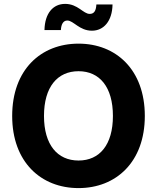

<svg xmlns="http://www.w3.org/2000/svg" viewBox="-20 -963 812 993"><path d="M386.2 9.8C580.1 9.8 729 -125 729 -363.3C729 -602.5 580.1 -737.3 386.2 -737.3C191.4 -737.3 43 -602.5 43 -363.3C43 -125.5 191.4 9.8 386.2 9.8ZM386.2 -132.8C276.9 -132.8 207.5 -214.4 207.5 -363.3C207.5 -513.2 276.9 -594.7 386.2 -594.7C495.1 -594.7 564 -513.2 564 -363.3C564 -213.9 495.1 -132.8 386.2 -132.8ZM455.6 -804.2C515.6 -804.2 560.5 -853 562 -939.9H478.5C476.6 -907.7 467.3 -891.1 443.8 -891.1C410.6 -891.1 382.8 -942.9 316.9 -942.9C254.9 -942.9 211.9 -895 210 -807.6H294.9C296.4 -837.4 307.1 -856.9 328.1 -856.9C360.4 -856.9 390.1 -804.2 455.6 -804.2Z"/></svg>

Font: Raveo
Style: Bold
Weight: 700
Designer: Jakub Foglar, Rasmus Andersson (Inter)
Foundry: Jakubfoglar.com
Version: Version 1.100;Glyphs 3.2.3 (3260)